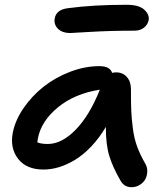

<svg xmlns="http://www.w3.org/2000/svg" viewBox="-20 -739 688 796"><path d="M272 -602.1Q236.8 -602.1 219.5 -620.6Q202.1 -639.2 207 -663.1Q213.4 -699.2 262.2 -705.1Q366.2 -719.2 504.9 -719.2Q556.6 -719.2 578.6 -698.5Q600.6 -677.7 596.2 -654.8Q591.8 -635.3 575.9 -623.5Q560.1 -611.8 537.1 -611.8Q438 -611.8 356.2 -606.9Q274.4 -602.1 272 -602.1ZM160.2 -36.1Q89.4 -36.1 54.9 -80.8Q20.5 -125.5 33.2 -189.9Q43.5 -241.2 78.1 -291.5Q112.8 -341.8 161.1 -379.9Q209.5 -418 270.8 -441.4Q332 -464.8 392.1 -464.8Q436 -464.8 444.8 -437Q454.6 -439 460.9 -439Q489.3 -439 506.1 -419.7Q522.9 -400.4 522.9 -370.1Q522.9 -310.5 524.2 -279.5Q525.4 -248.5 530.8 -206.8Q536.1 -165 548.6 -131.3Q561 -97.7 582 -61Q590.8 -46.4 590.6 -28.8Q590.3 -11.2 582.8 3.2Q575.2 17.6 559.8 27.3Q544.4 37.1 524.9 37.1Q494.6 37.1 479 8.8Q448.2 -44.4 433.3 -92Q418.5 -139.6 418.9 -212.9Q391.1 -166 357.7 -131.1Q324.2 -96.2 290.5 -75.9Q256.8 -55.7 224.4 -45.9Q191.9 -36.1 160.2 -36.1ZM137.2 -166Q134.8 -151.4 134.8 -148.9Q150.4 -142.1 178.2 -142.1Q235.4 -142.1 293 -200.4Q350.6 -258.8 394 -367.2Q290 -351.1 220.7 -294.4Q151.4 -237.8 137.2 -166Z"/></svg>

Font: Shantell Sans Irregular
Style: Italic
Weight: 500
Italic angle: -11.31°
Designer: Stephen Nixon, Anya Danilova, Shantell Martin
Foundry: Arrow Type
Version: Version 1.006;[9816181b4]